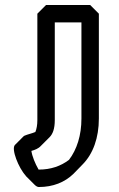

<svg xmlns="http://www.w3.org/2000/svg" viewBox="-20 -568 478 771"><path d="M200 -478H307V-92C307 -25 289 32 257 74C224 99 184 113 136 113H135C121 89 109 59 106 38C120 34 134 29 144 18L179 -17C192 -30 200 -51 200 -86ZM165 -548 130 -513V-86C130 -66 127 -50 122 -38C108 -32 92 -29 78 -23C77 -22 76 -22 75 -21L40 14C24 30 55 107 83 137V138L119 174C125 180 131 183 136 183C193 183 240 164 275 130L276 129L311 93C354 50 377 -15 377 -92V-513L342 -548Z"/></svg>

Font: Hussar Press
Style: Bold
Weight: 700
Foundry: Cannot Into Space Fonts
Version: Version 1.43